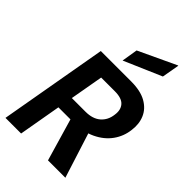

<svg xmlns="http://www.w3.org/2000/svg" viewBox="-283 -1071 1172 1172"><g transform="rotate(45 303.0 -485.5)"><path d="M7 0 130 -700H391Q473 -700 522.5 -672Q572 -644 592 -597Q612 -550 604 -493Q597 -432 561.5 -382.5Q526 -333 464 -303.5Q402 -274 315 -274H190L142 0ZM374 0 284 -308H426L524 0ZM208 -372H326Q388 -372 423.5 -403Q459 -434 465 -486Q472 -532 448 -559.5Q424 -587 364 -587H246ZM265 -753 282 -857 525 -971H528L508 -858Z"/></g></svg>

Font: DM Sans 36pt
Style: Bold Italic
Weight: 700
Italic angle: -10°
Designer: Colophon Foundry, Jonny Pinhorn
Foundry: Colophon Foundry
Version: Version 4.004;gftools[0.9.30]